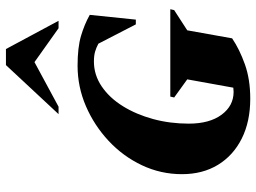

<svg xmlns="http://www.w3.org/2000/svg" viewBox="-128 -724 862 646"><g transform="rotate(-90 303.0 -401.0)"><path d="M294 10Q217 10 160 -18.5Q103 -47 71.5 -98.5Q40 -150 40 -220Q40 -291 70 -354.5Q100 -418 152 -466.5Q204 -515 269 -543Q334 -571 405 -571Q466 -571 505 -559.5Q544 -548 576 -530L560 -375H544L479 -501Q466 -508 452.5 -512Q439 -516 419 -516Q374 -516 335.5 -490Q297 -464 269 -419Q241 -374 225.5 -317Q210 -260 210 -197Q210 -127 240 -86.5Q270 -46 317 -46Q323 -46 331 -47L359 -202L298 -246L301 -259H595L592 -246L524 -202L497 -51Q460 -26 409.5 -8Q359 10 294 10ZM242 -635 407 -812H461L556 -635H531L417 -716L267 -635Z"/></g></svg>

Font: Spectral SC ExtraBold
Style: Italic
Weight: 800
Italic angle: -10°
Designer: Jean-Baptiste Levee
Foundry: Production Type
Version: Version 2.001